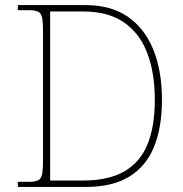

<svg xmlns="http://www.w3.org/2000/svg" viewBox="-20 -734 717 754"><path d="M50 0V-20H93Q118 -20 130 -26Q142 -32 145.5 -51Q149 -70 149 -108V-606Q149 -645 145.5 -663.5Q142 -682 130 -688Q118 -694 93 -694H50V-714H315Q415 -714 481.5 -668.5Q548 -623 582 -539.5Q616 -456 616 -342Q616 -233 584.5 -156.5Q553 -80 487 -40Q421 0 319 0ZM305 -25Q405 -25 467.5 -60.5Q530 -96 559 -166.5Q588 -237 588 -342Q588 -447 558.5 -525Q529 -603 467 -646Q405 -689 306 -689H177V-25Z"/></svg>

Font: Noto Serif Gujarati Thin
Style: Regular
Weight: 250
Version: Version 2.102